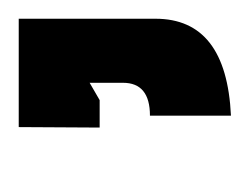

<svg xmlns="http://www.w3.org/2000/svg" viewBox="-51 -216 267 205"><g transform="rotate(90 82.5 -113.5)"><path d="M103.5 -226.6V-140.1Q68.4 -140.1 68.4 -111.3V-75.7L86.9 -86.4H116.2L115.7 0H0V-146Q0 -221.7 103.5 -226.6Z"/></g></svg>

Font: Aqlam Corner
Style: Regular
Weight: 400
Designer: Developer/ Husham Jawad
Version: Version 1.00;December 29, 2020;FontCreator 13.0.0.2683 32-bi